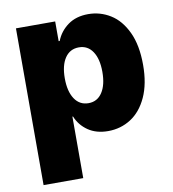

<svg xmlns="http://www.w3.org/2000/svg" viewBox="-82 -609 792 880"><g transform="rotate(-10 313.5 -169.0)"><path d="M49.8 -530.3H232.4V-438.5H237.3Q253.9 -481.4 292 -509.3Q330.1 -537.1 386.7 -537.1Q442.4 -537.1 489.7 -507.8Q537.1 -478.5 565.9 -417.2Q594.7 -356 594.7 -264.6Q594.7 -176.8 566.7 -115.5Q538.6 -54.2 491 -23.7Q443.4 6.8 384.8 6.8Q330.1 6.8 292.2 -19Q254.4 -44.9 237.3 -86.9H234.4V199.2H49.8ZM318.4 -134.8Q359.4 -134.8 382.3 -169.7Q405.3 -204.6 405.3 -265.6Q405.3 -325.7 382.3 -360.1Q359.4 -394.5 318.4 -394.5Q276.9 -394.5 253.7 -360.4Q230.5 -326.2 230.5 -265.6Q230.5 -205.1 253.7 -169.9Q276.9 -134.8 318.4 -134.8Z"/></g></svg>

Font: Pretendard JP Black
Style: Regular
Weight: 900
Designer: Base glyphs from Inter by Rasmus Andersson; Hangeul glyphs from Noto Sans CJK(Source Han Sans) by Jang Soo-young and Kan
Foundry: Kil Hyung-jin
Version: Version 1.309